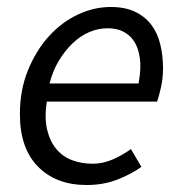

<svg xmlns="http://www.w3.org/2000/svg" viewBox="-20 -518 521 550"><path d="M37 -191Q37 -260 60 -316.5Q83 -373 119.5 -413.5Q156 -454 202.5 -476Q249 -498 297 -498Q338 -498 366.5 -484.5Q395 -471 413 -447.5Q431 -424 439 -391.5Q447 -359 447 -322Q447 -293 441 -267Q435 -241 430 -227H114Q107 -180 115 -146.5Q123 -113 141.5 -91Q160 -69 187 -59Q214 -49 246 -49Q275 -49 303.5 -61.5Q332 -74 355 -91L385 -40Q356 -19 316 -3.5Q276 12 228 12Q141 12 89 -40.5Q37 -93 37 -191ZM122 -279H377Q379 -291 380.5 -303Q382 -315 382 -329Q382 -350 377 -369.5Q372 -389 361 -404Q350 -419 332 -428Q314 -437 288 -437Q261 -437 235.5 -426Q210 -415 188 -394Q166 -373 148.5 -344Q131 -315 122 -279Z"/></svg>

Font: TypoPRO Source Sans Pro
Style: Italic
Weight: 400
Italic angle: -11°
Designer: Paul D. Hunt
Foundry: Adobe Systems Incorporated
Version: Version 1.075;PS 2.000;hotconv 1.0.86;makeotf.lib2.5.63406